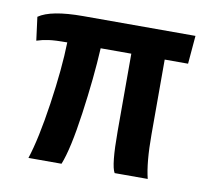

<svg xmlns="http://www.w3.org/2000/svg" viewBox="-61 -554 699 623"><g transform="rotate(10 288.5 -242.0)"><path d="M450 -144Q450 -52 463 0H354Q340 -23 340 -135V-391H239Q234 -294 217 -173Q200 -52 179 0H70Q92 -67 109.5 -186Q127 -305 129 -391Q89 -391 68 -388Q47 -385 29 -379L19 -456Q59 -484 165 -484H535L527 -391H450Z"/></g></svg>

Font: Pragati Narrow
Style: Bold
Weight: 700
Designer: Hector Gatti, Marcela Romero, Pablo Cosgaya and Nicolas Silva
Foundry: Omnibus-Type
Version: Version 1.010; ttfautohint (v1.3)